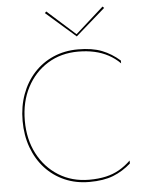

<svg xmlns="http://www.w3.org/2000/svg" viewBox="-61 -976 807 1033"><g transform="rotate(-5 342.5 -459.0)"><path d="M62 -350Q62 -452 103 -530Q144 -608 215.5 -652Q287 -696 380 -696Q427 -696 467.5 -687Q508 -678 542.5 -659.5Q577 -641 605 -613V-628Q561 -667 509 -687.5Q457 -708 380 -708Q307 -708 246.5 -681.5Q186 -655 142 -607Q98 -559 74 -493.5Q50 -428 50 -350Q50 -272 74 -206.5Q98 -141 142 -93Q186 -45 246.5 -18.5Q307 8 380 8Q457 8 509 -12.5Q561 -33 605 -72V-88Q576 -60 543 -41Q510 -22 470 -13Q430 -4 380 -4Q287 -4 215 -49Q143 -94 102.5 -172Q62 -250 62 -350ZM380 -790 228 -926 220 -918 380 -778 540 -918 532 -926Z"/></g></svg>

Font: Jost Thin
Style: Regular
Weight: 250
Version: Version 3.710